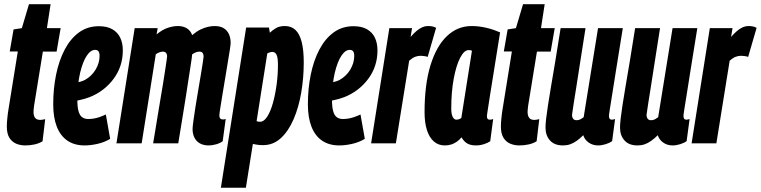

<svg xmlns="http://www.w3.org/2000/svg" viewBox="-20 -677 3594 907"><path d="M193.5 -114.1 181 -9.6Q164.1 0.7 143.1 5.3Q122.1 10 99.1 10Q77 10 57.3 2.1Q37.5 -5.9 24.8 -25.4Q12.2 -44.9 12.2 -79.9Q12.2 -95.1 14.6 -118.9Q17 -142.6 20.4 -162.6L64.1 -434H26L44.1 -538L83.2 -544L116.9 -657.3H219.1L201.6 -544H266.5L247.4 -433.3H182.5L140.9 -177.3Q139.9 -168.8 139.1 -161.6Q138.3 -154.4 138.3 -148.2Q138.3 -130.8 145.6 -120.7Q152.8 -110.5 170.7 -110.5Q175.9 -110.5 181.3 -111.7Q186.6 -112.8 193.5 -114.1Z M321.6 -284.8Q335.6 -285.2 352.5 -289.2Q369.4 -293.2 381.4 -299.6Q413.2 -317.4 431.6 -348.1Q450 -378.8 450.4 -411.6Q450.4 -428.6 444.9 -435Q439.4 -441.4 429.8 -441.4Q408.4 -441.8 389.6 -413.5Q370.8 -385.2 358.5 -333.1Q346.2 -281 345.4 -210.2Q345 -172.6 350.9 -151.8Q356.8 -131 368.6 -122.9Q380.4 -114.8 396.4 -114.8Q408.8 -114.8 421.9 -116.8Q435 -118.8 449.6 -123.8Q464.2 -128.8 480 -136.2L500.4 -21Q473.2 -4.8 440.7 2.6Q408.2 10 379.8 10Q331.6 10 298.5 -12.6Q265.4 -35.2 248.4 -78.6Q231.4 -122 231.4 -184.2Q231.4 -258 245 -324.6Q258.6 -391.2 285.7 -442.8Q312.8 -494.4 353.1 -523.8Q393.4 -553.2 447 -553.2Q486 -553.2 511.1 -538.6Q536.2 -524 548.2 -498.4Q560.2 -472.8 560.2 -439.2Q560.2 -363 516.4 -304.3Q472.6 -245.6 403.6 -218.2Q379.4 -209 352.8 -203.5Q326.2 -198 298.8 -197.6Z M965.8 10Q941.8 10 924.8 0.6Q907.7 -8.8 898.7 -26.4Q889.7 -44 889.7 -67.2Q889.7 -77.6 893.5 -105.3Q897.3 -133 903.1 -170.4Q908.8 -207.7 915.8 -247.4Q922.7 -287.2 928.5 -322.5Q934.2 -357.8 938 -381.4Q941.8 -405 941.8 -409.9Q941.8 -420.3 937.4 -426.7Q932.9 -433.1 921.9 -433.1Q913.1 -433.1 904.3 -429.5Q895.5 -425.9 887.5 -419.8Q887.1 -416.1 886.6 -409.8Q886 -403.5 885.3 -398.8Q882.5 -378.5 878.2 -351.6Q873.8 -324.7 869.1 -293.4Q864.3 -262.2 859.3 -229Q854.2 -195.8 848.7 -162.9Q843.1 -130 838.4 -99.7Q833.6 -69.3 829.3 -43.8Q824.9 -18.2 822.1 0H703.4Q707.6 -24.5 713 -57.6Q718.4 -90.7 724.6 -128.5Q730.7 -166.2 737.3 -204.8Q743.9 -243.3 749.7 -278.7Q755.4 -314 759.8 -343Q764.2 -372 766.8 -390.1Q769.4 -408.3 769.4 -411.1Q769.4 -417.7 767.2 -422.4Q765 -427.1 761.1 -430.1Q757.2 -433.1 749.6 -433.1Q741.7 -433.1 732.5 -429.6Q723.3 -426.1 716 -420.7L649.2 0H530.1L616.2 -544H724.8L719.7 -514.6Q747.2 -537.2 772.7 -545.6Q798.2 -554 820.5 -554Q846.2 -554 863.5 -542.7Q880.8 -531.4 887.8 -511.1Q908.7 -528.7 927.4 -537.7Q946 -546.6 962.8 -550.3Q979.6 -554 993.8 -554Q1020 -554 1036.5 -544Q1053 -533.9 1061.3 -516Q1069.6 -498 1069.6 -473.8Q1069.6 -467.1 1065.7 -441.6Q1061.7 -416.1 1055.6 -379.5Q1049.5 -342.8 1042.9 -302.6Q1036.3 -262.3 1030.2 -226Q1024.1 -189.7 1020.2 -164.1Q1016.2 -138.4 1016.2 -131.1Q1016.2 -122.2 1020.5 -117.5Q1024.7 -112.7 1032.4 -112.7Q1035.3 -112.7 1038.7 -113Q1042.1 -113.3 1046.2 -115.2L1032 -9.9Q1019.9 -0.7 1001.4 4.6Q982.9 10 965.8 10Z M1023.4 210 1142.8 -547H1250.6L1254.7 -522.3Q1264.8 -532.4 1282 -543.2Q1299.1 -554 1325.6 -554Q1356.1 -554 1375.8 -535.5Q1395.4 -517 1405.2 -478.7Q1414.9 -440.4 1414.9 -381.7Q1414.9 -308.5 1402.9 -238.8Q1390.9 -169.1 1366.7 -113.2Q1342.5 -57.3 1306.7 -24.4Q1270.8 8.6 1222.8 8.6Q1206.2 8.6 1194.8 6.7Q1183.4 4.9 1174.5 3L1141.5 210ZM1208.9 -101.8Q1226.7 -101.8 1242.2 -125.7Q1257.7 -149.6 1268.9 -189.2Q1280.1 -228.8 1286.6 -276.3Q1293 -323.8 1293 -371Q1293 -405.5 1286.2 -418.6Q1279.4 -431.7 1266.9 -431.7Q1260.9 -431.7 1254.1 -429.5Q1247.3 -427.4 1242.6 -424.3L1192.2 -104.9Q1196 -103 1200.6 -102.4Q1205.2 -101.8 1208.9 -101.8Z M1524.6 -284.8Q1538.6 -285.2 1555.5 -289.2Q1572.4 -293.2 1584.4 -299.6Q1616.2 -317.4 1634.6 -348.1Q1653 -378.8 1653.4 -411.6Q1653.4 -428.6 1647.9 -435Q1642.4 -441.4 1632.8 -441.4Q1611.4 -441.8 1592.6 -413.5Q1573.8 -385.2 1561.5 -333.1Q1549.2 -281 1548.4 -210.2Q1548 -172.6 1553.9 -151.8Q1559.8 -131 1571.6 -122.9Q1583.4 -114.8 1599.4 -114.8Q1611.8 -114.8 1624.9 -116.8Q1638 -118.8 1652.6 -123.8Q1667.2 -128.8 1683 -136.2L1703.4 -21Q1676.2 -4.8 1643.7 2.6Q1611.2 10 1582.8 10Q1534.6 10 1501.5 -12.6Q1468.4 -35.2 1451.4 -78.6Q1434.4 -122 1434.4 -184.2Q1434.4 -258 1448 -324.6Q1461.6 -391.2 1488.7 -442.8Q1515.8 -494.4 1556.1 -523.8Q1596.4 -553.2 1650 -553.2Q1689 -553.2 1714.1 -538.6Q1739.2 -524 1751.2 -498.4Q1763.2 -472.8 1763.2 -439.2Q1763.2 -363 1719.4 -304.3Q1675.6 -245.6 1606.6 -218.2Q1582.4 -209 1555.8 -203.5Q1529.2 -198 1501.8 -197.6Z M1926.4 -544 1919.7 -502.6Q1935.2 -520.5 1948.9 -531.8Q1962.5 -543 1975.4 -548.5Q1988.3 -554 2000.5 -554Q2011.5 -554 2020.7 -552.5Q2029.8 -551 2040.2 -545.6L2000.3 -408.2Q1992 -411.2 1982.5 -412.3Q1972.9 -413.5 1966.7 -413.5Q1953.7 -413.5 1940.8 -408.5Q1927.8 -403.5 1912.9 -390.2L1850.1 0H1733.1L1819.2 -544Z M2227.8 10Q2211.4 10 2198.8 5.9Q2186.2 1.9 2177 -6.6Q2167.8 -15.1 2160.2 -28.1Q2149.7 -15.8 2137.6 -7.3Q2125.4 1.2 2111.6 5.6Q2097.7 10 2081.2 10Q2051.3 10 2029.8 -8.5Q2008.2 -26.9 1996.9 -62.2Q1985.6 -97.5 1985.6 -146.9Q1985.6 -277.2 2013.4 -368Q2041.2 -458.8 2091.2 -506.4Q2141.2 -554 2208.2 -554Q2227.1 -554 2245 -551.6Q2262.8 -549.2 2280 -545.1Q2297.1 -541 2312.6 -535.6Q2328 -530.1 2342.4 -524Q2324.6 -412.9 2313.1 -340.9Q2301.5 -268.9 2294.8 -226.8Q2288 -184.6 2285.1 -164.2Q2282.1 -143.8 2281.1 -137.3Q2280.1 -130.7 2280.1 -128.7Q2280.1 -120.2 2283 -116Q2285.9 -111.7 2294.1 -111.7Q2297.9 -111.7 2301.8 -112.3Q2305.6 -112.9 2309.7 -114.8L2295.8 -9.8Q2284 -1.6 2265.6 4.2Q2247.2 10 2227.8 10ZM2159.3 -119.7 2209.4 -437Q2205.9 -439.2 2202.3 -439.8Q2198.6 -440.4 2193.9 -440.4Q2172.6 -440.4 2153.7 -403.9Q2134.8 -367.4 2123.3 -304.7Q2111.7 -242 2111.7 -164.3Q2111.7 -138.1 2118.5 -124.9Q2125.3 -111.6 2136.2 -111.6Q2140.6 -111.6 2144.7 -112.7Q2148.7 -113.8 2152.6 -115.5Q2156.5 -117.2 2159.3 -119.7Z M2527.5 -114.1 2515 -9.6Q2498.1 0.7 2477.1 5.3Q2456.1 10 2433.1 10Q2411 10 2391.3 2.1Q2371.5 -5.9 2358.8 -25.4Q2346.2 -44.9 2346.2 -79.9Q2346.2 -95.1 2348.6 -118.9Q2351 -142.6 2354.4 -162.6L2398.1 -434H2360L2378.1 -538L2417.2 -544L2450.9 -657.3H2553.1L2535.6 -544H2600.5L2581.4 -433.3H2516.5L2474.9 -177.3Q2473.9 -168.8 2473.1 -161.6Q2472.3 -154.4 2472.3 -148.2Q2472.3 -130.8 2479.6 -120.7Q2486.8 -110.5 2504.7 -110.5Q2509.9 -110.5 2515.3 -111.7Q2520.6 -112.8 2527.5 -114.1Z M2639.4 10Q2599.1 10 2578 -13.7Q2557 -37.4 2557 -73.8Q2557 -91 2560 -117.2Q2563 -143.3 2568.8 -181Q2574.7 -218.7 2583.3 -270.1Q2592 -321.5 2603.5 -389.5Q2615 -457.4 2628.3 -544H2746Q2735.5 -478 2727.3 -425Q2719 -371.9 2712.4 -329.4Q2705.8 -286.9 2700.4 -252.7Q2694.9 -218.5 2690.4 -190Q2685.9 -161.5 2682.4 -135.8Q2681.7 -124.9 2686.9 -117.1Q2692.1 -109.2 2702.9 -109.2Q2709.3 -109.2 2714.5 -110.6Q2719.6 -112 2725.4 -115.5Q2731.2 -119 2737.2 -123.4L2805.1 -544H2922.1Q2902.9 -425.4 2890.7 -349Q2878.5 -272.5 2871.6 -228.5Q2864.6 -184.4 2861.3 -164.2Q2858 -143.9 2857.4 -137.7Q2856.7 -131.5 2856.7 -129.2Q2856.7 -121.2 2859.7 -116.5Q2862.6 -111.7 2870 -111.7Q2872.9 -111.7 2877.2 -112.3Q2881.5 -112.9 2885.6 -114.8L2871.7 -10.5Q2859.9 -1.6 2841.1 4.2Q2822.2 10 2805.7 10Q2779.8 10 2760.7 -3.7Q2741.6 -17.3 2735.4 -38.2Q2718.6 -21.9 2703.6 -11.2Q2688.5 -0.5 2673.1 4.7Q2657.6 10 2639.4 10Z M2991.4 10Q2951.1 10 2930 -13.7Q2909 -37.4 2909 -73.8Q2909 -91 2912 -117.2Q2915 -143.3 2920.8 -181Q2926.7 -218.7 2935.3 -270.1Q2944 -321.5 2955.5 -389.5Q2967 -457.4 2980.3 -544H3098Q3087.5 -478 3079.3 -425Q3071 -371.9 3064.4 -329.4Q3057.8 -286.9 3052.4 -252.7Q3046.9 -218.5 3042.4 -190Q3037.9 -161.5 3034.4 -135.8Q3033.7 -124.9 3038.9 -117.1Q3044.1 -109.2 3054.9 -109.2Q3061.3 -109.2 3066.5 -110.6Q3071.6 -112 3077.4 -115.5Q3083.2 -119 3089.2 -123.4L3157.1 -544H3274.1Q3254.9 -425.4 3242.7 -349Q3230.5 -272.5 3223.6 -228.5Q3216.6 -184.4 3213.3 -164.2Q3210 -143.9 3209.4 -137.7Q3208.7 -131.5 3208.7 -129.2Q3208.7 -121.2 3211.7 -116.5Q3214.6 -111.7 3222 -111.7Q3224.9 -111.7 3229.2 -112.3Q3233.5 -112.9 3237.6 -114.8L3223.7 -10.5Q3211.9 -1.6 3193.1 4.2Q3174.2 10 3157.7 10Q3131.8 10 3112.7 -3.7Q3093.6 -17.3 3087.4 -38.2Q3070.6 -21.9 3055.6 -11.2Q3040.5 -0.5 3025.1 4.7Q3009.6 10 2991.4 10Z M3440.4 -544 3433.7 -502.6Q3449.2 -520.5 3462.9 -531.8Q3476.5 -543 3489.4 -548.5Q3502.3 -554 3514.5 -554Q3525.5 -554 3534.7 -552.5Q3543.8 -551 3554.2 -545.6L3514.3 -408.2Q3506 -411.2 3496.5 -412.3Q3486.9 -413.5 3480.7 -413.5Q3467.7 -413.5 3454.8 -408.5Q3441.8 -403.5 3426.9 -390.2L3364.1 0H3247.1L3333.2 -544Z"/></svg>

Font: Georama
Style: Italic
Weight: 400
Width: 2
Italic angle: -9°
Designer: Jean-Baptiste Levee
Foundry: Production Type
Version: Version 1.000